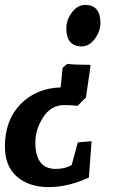

<svg xmlns="http://www.w3.org/2000/svg" viewBox="-33 -528 475 782"><path d="M111 52Q111 160 194 160Q233 160 259 144L284 52L340 47L329 195Q245 234 165 234Q85 234 36 191.5Q-13 149 -13 69Q-13 -39 51 -104Q115 -169 214 -172L222 -252L241 -268Q269 -264 333 -264L336 -261L317 -131L283 -97Q259 -100 228 -100Q175 -100 143 -50.5Q111 -1 111 52ZM237 -412Q237 -447 260 -477.5Q283 -508 314 -508Q345 -508 360.5 -489.5Q376 -471 376 -435.5Q376 -400 353 -369.5Q330 -339 299 -339Q268 -339 252.5 -358Q237 -377 237 -412Z"/></svg>

Font: Andada SC
Style: Bold Italic
Weight: 700
Italic angle: -8.29999°
Designer: Carolina Giovagnoli
Foundry: Carolina Giovagnoli
Version: Version 1.003